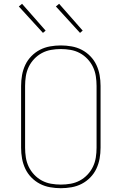

<svg xmlns="http://www.w3.org/2000/svg" viewBox="-20 -982 640 1010"><path d="M300 8Q272 8 243.5 3Q215 -2 190 -15Q165 -28 145 -48.5Q125 -69 113 -94.5Q101 -120 96 -148Q91 -176 91 -205V-530Q91 -559 96 -587Q101 -615 113 -640.5Q125 -666 145 -686.5Q165 -707 190 -720Q215 -733 243.5 -738Q272 -743 300 -743Q328 -743 356.5 -738Q385 -733 410 -720Q435 -707 455 -686.5Q475 -666 487 -640.5Q499 -615 504 -587Q509 -559 509 -530V-205Q509 -176 504 -148Q499 -120 487 -94.5Q475 -69 455 -48.5Q435 -28 410 -15Q385 -2 356.5 3Q328 8 300 8ZM300 -11Q326 -11 351.5 -15.5Q377 -20 399.5 -32Q422 -44 440 -63Q458 -82 469 -105Q480 -128 484 -153.5Q488 -179 488 -205V-530Q488 -556 484 -581.5Q480 -607 469 -630Q458 -653 440 -672Q422 -691 399.5 -703Q377 -715 351.5 -719.5Q326 -724 300 -724Q274 -724 248.5 -719.5Q223 -715 200.5 -703Q178 -691 160 -672Q142 -653 131 -630Q120 -607 116 -581.5Q112 -556 112 -530V-205Q112 -179 116 -153.5Q120 -128 131 -105Q142 -82 160 -63Q178 -44 200.5 -32Q223 -20 248.5 -15.5Q274 -11 300 -11ZM401 -809 274 -948 291 -962 415 -821ZM206 -809 79 -948 96 -962 220 -821Z"/></svg>

Font: Iosevka Aile Thin
Style: Regular
Weight: 100
Designer: Belleve Invis
Foundry: Belleve Invis
Version: Version 31.1.0; ttfautohint (v1.8.4)